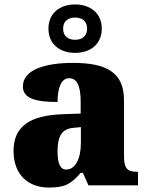

<svg xmlns="http://www.w3.org/2000/svg" viewBox="-20 -834 666 864"><path d="M318 -596C385 -596 438 -634 438 -705C438 -776 385 -814 318 -814C251 -814 198 -776 198 -705C198 -634 251 -596 318 -596ZM318 -655C289 -655 264 -669 264 -705C264 -741 289 -755 318 -755C347 -755 372 -741 372 -705C372 -669 347 -655 318 -655ZM199 10C270 10 298 -4 343 -56H353L378 0H601V-61H597C552 -61 538 -77 538 -131V-383C538 -507 461 -551 308 -551C185 -551 83 -521 83 -445C83 -394 133 -375 239 -375C239 -446 259 -482 291 -482C326 -482 343 -449 343 -375V-323L262 -320C114 -315 41 -265 41 -155C41 -43 112 10 199 10ZM278 -71C251 -71 239 -99 239 -152C239 -220 257 -255 313 -259L344 -262V-191C344 -118 318 -71 278 -71Z"/></svg>

Font: Noto Serif Lao Black
Style: Regular
Weight: 900
Designer: Monotype Design Team
Foundry: Monotype Imaging Inc.
Version: Version 2.003